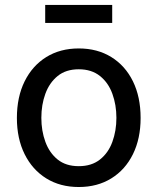

<svg xmlns="http://www.w3.org/2000/svg" viewBox="-20 -750 642 782"><path d="M300.8 11.7Q225.1 11.7 168.5 -23.4Q111.8 -58.6 80.3 -122.1Q48.8 -185.5 48.8 -269.5Q48.8 -355 80.3 -418.7Q111.8 -482.4 168.5 -517.6Q225.1 -552.7 300.8 -552.7Q376.5 -552.7 433.3 -517.6Q490.2 -482.4 521.5 -418.7Q552.7 -355 552.7 -269.5Q552.7 -185.5 521.5 -122.1Q490.2 -58.6 433.3 -23.4Q376.5 11.7 300.8 11.7ZM300.8 -73.2Q353 -73.2 387.2 -100.3Q421.4 -127.4 437.7 -172.4Q454.1 -217.3 454.1 -270Q454.1 -322.8 437.7 -367.9Q421.4 -413.1 387.2 -440.4Q353 -467.8 300.8 -467.8Q248.5 -467.8 214.8 -440.4Q181.2 -413.1 164.8 -368.2Q148.4 -323.2 148.4 -270Q148.4 -217.3 164.8 -172.4Q181.2 -127.4 214.8 -100.3Q248.5 -73.2 300.8 -73.2ZM437 -730V-656.7H164.1V-730Z"/></svg>

Font: Inter Cardless
Style: Regular
Weight: 400
Designer: Rasmus Andersson
Foundry: rsms
Version: Version 4.001;git-9221beed3